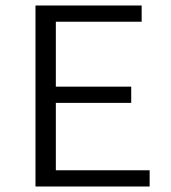

<svg xmlns="http://www.w3.org/2000/svg" viewBox="-20 -678 622 698"><path d="M524 -59V0H109V-658H495V-599H183V-363H457V-304H183V-59Z"/></svg>

Font: Ysabeau
Style: Regular
Weight: 400
Designer: Christian Thalmann (Catharsis Fonts)
Version: Version 0.003